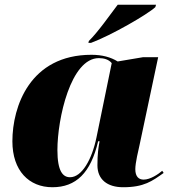

<svg xmlns="http://www.w3.org/2000/svg" viewBox="-20 -776 723 806"><path d="M353 -604 351 -596H362C448 -628 600 -716 632 -746L635 -756H474C442 -714 391 -641 353 -604ZM200 10C299 10 361 -50 392 -183H398C393 -156 389 -130 389 -82C389 -23 430 10 497 10C585 10 619 -16 667 -50L661 -59C645 -45 611 -22 583 -22C563 -22 548 -34 548 -66C548 -92 561 -146 566 -168L644 -536H581L474 -518C445 -536 409 -546 364 -546C106 -546 32 -329 32 -183C32 -59 102 10 200 10ZM274 -32C244 -32 221 -57 221 -146C221 -278 277 -532 395 -532C417 -532 437 -526 449 -511L385 -199C366 -107 324 -32 274 -32Z"/></svg>

Font: Noto Serif Display Black
Style: Italic
Weight: 900
Italic angle: -12°
Designer: Monotype Design Team
Foundry: Monotype Imaging Inc.
Version: Version 2.009